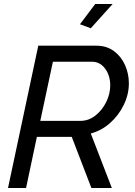

<svg xmlns="http://www.w3.org/2000/svg" viewBox="-20 -938 673 958"><path d="M20 0 171 -710H461Q512 -710 548.5 -683Q585 -656 604 -613Q623 -570 623 -522Q623 -467 597.5 -414.5Q572 -362 529 -324Q486 -286 433 -272L538 0H436L338 -255H164L110 0ZM382 -335Q422 -335 455.5 -361Q489 -387 509.5 -428Q530 -469 530 -512Q530 -561 504.5 -595.5Q479 -630 439 -630H244L181 -335ZM433 -797 379 -817 455 -918H542Z"/></svg>

Font: Raleway Medium
Style: Italic
Weight: 500
Italic angle: -12°
Designer: Matt McInerney, Pablo Impallari, Rodrigo Fuenzalida
Foundry: Matt McInerney, Pablo Impallari, Rodrigo Fuenzalida
Version: Version 4.026